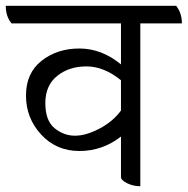

<svg xmlns="http://www.w3.org/2000/svg" viewBox="-50 -625 650 665"><path d="M580 -544H436V20Q411 20 390 9.5Q369 -1 369 -12V-152Q305 -102 225 -102Q145 -102 92.5 -159Q40 -216 40 -294Q40 -372 94 -414.5Q148 -457 225 -457Q302 -457 369 -402V-544H-10Q-30 -568 -30 -605H560Q580 -580 580 -544ZM369 -347Q310 -395 249.5 -395Q189 -395 148 -362Q107 -329 107 -268Q107 -207 139 -181Q171 -155 209.5 -155Q248 -155 294.5 -179.5Q341 -204 369 -242Z"/></svg>

Font: Karma
Style: Regular
Weight: 400
Designer: Joana Correia
Foundry: Indian Type Foundry
Version: Version 1.202;PS 1.0;hotconv 1.0.78;makeotf.lib2.5.61930; tt